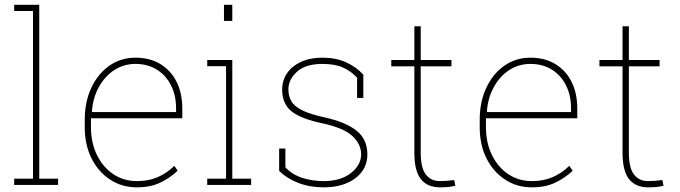

<svg xmlns="http://www.w3.org/2000/svg" viewBox="-20 -782 2874 812"><path d="M225.6 -26.4V0H40V-26.4H119.6V-735.4H40V-761.7H146V-26.4Z M559.1 10.3Q495.1 10.3 445.8 -22.5Q396 -54.7 367.2 -112.1Q338.4 -169.4 338.4 -244.1V-275.4Q338.4 -351.6 366.2 -410.6Q394 -470.2 442.6 -504.2Q491.2 -538.1 552.7 -538.1Q612.8 -538.1 657.2 -511.7Q702.1 -484.9 726.6 -436.5Q751 -388.2 751 -322.3V-281.7H364.7V-244.1Q364.7 -178.7 389.6 -127.4Q414.6 -75.7 458.5 -45.9Q502.4 -16.1 559.1 -16.1Q609.4 -16.1 648.2 -33.4Q687 -50.8 717.3 -80.6L731.4 -60.1Q698.7 -28.8 657.2 -9.3Q615.7 10.3 559.1 10.3ZM368.7 -311 370.1 -308.1H724.6V-324.2Q724.6 -378.4 703.6 -420.4Q682.6 -462.9 643.8 -487.3Q605 -511.7 552.7 -511.7Q503.4 -511.7 462.9 -485.4Q422.9 -459 397.9 -413.6Q373 -368.2 368.7 -311Z M962.4 -761.7V-693.4H927.2V-761.7ZM1042 -26.4V0H856.4V-26.4H936V-502H856.4V-528.3H962.4V-26.4Z M1348.1 10.3Q1290.5 10.3 1241.9 -8.3Q1193.4 -26.9 1160.6 -59.6V-153.8H1187V-74.2Q1215.8 -43.5 1258.3 -29.8Q1300.8 -16.1 1348.1 -16.1Q1421.4 -16.1 1464.4 -50.3Q1507.3 -84.5 1507.3 -129.4Q1507.3 -171.4 1471.4 -205.8Q1435.5 -240.2 1346.2 -259.8Q1252.9 -279.3 1213.1 -311Q1173.3 -342.8 1173.3 -403.3Q1173.3 -441.4 1193.8 -472.2Q1214.4 -502.4 1252.7 -520.3Q1291 -538.1 1343.8 -538.1Q1400.4 -538.1 1443.6 -518.6Q1486.8 -499 1516.6 -466.3V-367.7H1490.2V-453.1Q1464.8 -481.4 1430.2 -496.6Q1395.5 -511.7 1343.8 -511.7Q1272 -511.7 1235.8 -478.5Q1199.7 -445.3 1199.7 -404.3Q1199.7 -375.5 1211.9 -354.5Q1223.6 -333 1256.8 -316.2Q1290 -299.3 1354 -285.2Q1442.9 -265.6 1488.3 -229Q1533.7 -192.4 1533.7 -128.9Q1533.7 -66.9 1482.9 -28.3Q1432.1 10.3 1348.1 10.3Z M1840.8 10.3Q1787.6 10.3 1760 -24.4Q1732.4 -59.1 1732.4 -136.2V-501.5H1634.8V-528.3H1732.4V-670.9H1759.3V-528.3H1889.2V-501.5H1759.3V-136.2Q1759.3 -71.3 1781.2 -43.7Q1803.2 -16.1 1839.4 -16.1Q1855 -16.1 1867.2 -17.1Q1879.4 -18.1 1900.9 -20.5L1905.8 3.4Q1891.1 7.3 1875.7 8.8Q1860.4 10.3 1840.8 10.3Z M2229.5 10.3Q2165.5 10.3 2116.2 -22.5Q2066.4 -54.7 2037.6 -112.1Q2008.8 -169.4 2008.8 -244.1V-275.4Q2008.8 -351.6 2036.6 -410.6Q2064.5 -470.2 2113 -504.2Q2161.6 -538.1 2223.1 -538.1Q2283.2 -538.1 2327.6 -511.7Q2372.6 -484.9 2397 -436.5Q2421.4 -388.2 2421.4 -322.3V-281.7H2035.2V-244.1Q2035.2 -178.7 2060.1 -127.4Q2085 -75.7 2128.9 -45.9Q2172.9 -16.1 2229.5 -16.1Q2279.8 -16.1 2318.6 -33.4Q2357.4 -50.8 2387.7 -80.6L2401.9 -60.1Q2369.1 -28.8 2327.6 -9.3Q2286.1 10.3 2229.5 10.3ZM2039.1 -311 2040.5 -308.1H2395V-324.2Q2395 -378.4 2374 -420.4Q2353 -462.9 2314.2 -487.3Q2275.4 -511.7 2223.1 -511.7Q2173.8 -511.7 2133.3 -485.4Q2093.3 -459 2068.4 -413.6Q2043.5 -368.2 2039.1 -311Z M2721.2 10.3Q2668 10.3 2640.4 -24.4Q2612.8 -59.1 2612.8 -136.2V-501.5H2515.1V-528.3H2612.8V-670.9H2639.6V-528.3H2769.5V-501.5H2639.6V-136.2Q2639.6 -71.3 2661.6 -43.7Q2683.6 -16.1 2719.7 -16.1Q2735.4 -16.1 2747.6 -17.1Q2759.8 -18.1 2781.2 -20.5L2786.1 3.4Q2771.5 7.3 2756.1 8.8Q2740.7 10.3 2721.2 10.3Z"/></svg>

Font: Battambang Thin
Style: Regular
Weight: 100
Designer: Danh Hong
Version: Version 8.002; ttfautohint (v1.8.3)